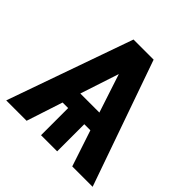

<svg xmlns="http://www.w3.org/2000/svg" viewBox="-183 -869 1026 1026"><g transform="rotate(45 330.0 -355.5)"><path d="M7 0H161L228 -205H270V0H392V-205H438L506 0H660L410 -711H258ZM261 -306 333 -525 405 -306Z"/></g></svg>

Font: Aerodynamic
Style: Regular
Weight: 500
Designer: Google
Version: Version 2.000980; 2014